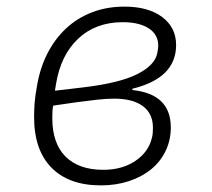

<svg xmlns="http://www.w3.org/2000/svg" viewBox="-20 -548 640 580"><path d="M285 12Q188 12 135.5 -41.5Q83 -95 83 -194Q83 -215 84.5 -236Q86 -257 91 -284Q100 -341 123 -386Q146 -431 180 -462.5Q214 -494 258.5 -511Q303 -528 356 -528Q428 -528 470 -496.5Q512 -465 512 -412Q512 -312 380 -280V-276Q496 -264 496 -163Q496 -125 480.5 -92.5Q465 -60 437 -37Q409 -14 370 -1Q331 12 285 12ZM292 -35Q349 -35 389 -62Q429 -89 439 -132Q441 -139 441.5 -148Q442 -157 442 -162Q442 -205 411.5 -227.5Q381 -250 325 -250Q302 -250 275 -247Q248 -244 210 -239L141 -229Q139 -223 138.5 -212.5Q138 -202 138 -191Q138 -115 178 -75Q218 -35 292 -35ZM231 -284Q341 -297 394.5 -324Q448 -351 455 -387Q458 -402 458 -410Q458 -444 429 -462.5Q400 -481 351 -481Q269 -481 216 -431Q163 -381 149 -293L146 -274Z"/></svg>

Font: IBM Plex Mono Light
Style: Italic
Weight: 300
Italic angle: -9°
Monospace: yes
Designer: Mike Abbink, Paul van der Laan, Pieter van Rosmalen
Foundry: Bold Monday
Version: Version 2.3